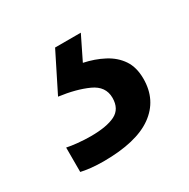

<svg xmlns="http://www.w3.org/2000/svg" viewBox="-72 -67 369 375"><g transform="rotate(-30 112.5 120.0)"><path d="M212 139Q212 187 175 213.5Q138 240 64 240Q49 240 35.5 238.5Q22 237 14 235V180Q23 182 38 183.5Q53 185 67 185Q103 185 122 175.5Q141 166 141 141Q141 115 114.5 103Q88 91 50 86L93 0H151L125 53Q149 58 169 68.5Q189 79 200.5 96Q212 113 212 139Z"/></g></svg>

Font: Noto Sans Ambassadori
Style: Regular
Weight: 400
Designer: Monotype Design Team
Foundry: Monotype Imaging Inc.
Version: Version 2.013